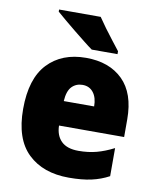

<svg xmlns="http://www.w3.org/2000/svg" viewBox="-86 -833 740 909"><g transform="rotate(10 284.0 -378.0)"><path d="M290 -563Q402 -563 467 -499Q532 -435 532 -310V-225H219Q220 -177 247.5 -150Q275 -123 330 -123Q377 -123 416.5 -133.5Q456 -144 499 -166V-31Q460 -10 415 0Q370 10 307 10Q183 10 110.5 -59.5Q38 -129 38 -273Q38 -419 106 -491Q174 -563 290 -563ZM296 -434Q265 -434 244.5 -413Q224 -392 221 -343H367Q367 -385 348 -409.5Q329 -434 296 -434ZM324 -766Q338 -745 358.5 -717Q379 -689 399.5 -663Q420 -637 433 -620V-606H309Q292 -618 267 -638Q242 -658 214.5 -680Q187 -702 163 -722.5Q139 -743 124 -756V-766Z"/></g></svg>

Font: Noto Sans Lao Looped SemiCondensed Black
Style: Regular
Weight: 900
Width: 4
Designer: Mark Frömberg, Ben Mitchell
Foundry: The Fontpad Ltd
Version: Version 1.002; ttfautohint (v1.8.4.7-5d5b)